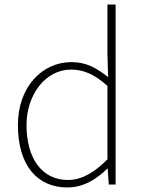

<svg xmlns="http://www.w3.org/2000/svg" viewBox="-20 -814 635 847"><path d="M277 13C350 13 409 -26 453 -70H455L460 0H490V-794H454V-573L457 -474C403 -516 359 -540 295 -540C167 -540 59 -432 59 -262C59 -84 145 13 277 13ZM280 -20C163 -20 97 -118 97 -262C97 -398 182 -507 293 -507C348 -507 396 -487 454 -435V-111C396 -53 341 -20 280 -20Z"/></svg>

Font: Harano Aji Gothic K1 ExtraLight
Style: Regular
Weight: 250
Foundry: Masamichi Hosoda
Version: HaranoAjiGothicK1-ExtraLight version 20230610;ttx 4.39.4